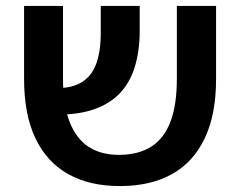

<svg xmlns="http://www.w3.org/2000/svg" viewBox="-20 -620 808 646"><path d="M382 6Q281 6 209 -34.5Q137 -75 99 -155Q61 -235 61 -355V-600H192V-356Q192 -267 214 -210.5Q236 -154 277.5 -126.5Q319 -99 379 -99H385Q447 -100 489.5 -127Q532 -154 553.5 -210.5Q575 -267 575 -354V-600H707V-354Q707 -235 669 -155Q631 -75 560 -35Q489 5 389 6ZM155 -235 148 -324Q213 -320 250 -340.5Q287 -361 303 -403.5Q319 -446 319 -509V-600H450V-515Q450 -450 434 -396.5Q418 -343 383.5 -306.5Q349 -270 292.5 -251Q236 -232 155 -235Z"/></svg>

Font: Noto Sans Hebrew Thin SemiBold
Style: Regular
Weight: 600
Version: Version 3.001